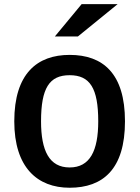

<svg xmlns="http://www.w3.org/2000/svg" viewBox="-20 -668 659 901"><path d="M47 -98.7C47 117.8 155.3 213 306.8 213C462.6 213 566.5 126.4 566.5 -98.7C566.5 -323.8 462.6 -410.4 306.8 -410.4C155.3 -410.4 47 -323.8 47 -98.7ZM172.6 -98.7C172.6 -254.5 211.5 -315.1 306.8 -315.1C402 -315.1 441 -254.5 441 -98.7C441 39.8 402 117.8 306.8 117.8C211.5 117.8 172.6 39.8 172.6 -98.7ZM237.5 -497H345.7L531.9 -648.5H363Z"/></svg>

Font: PleaseOptimize
Style: Demi-Bold
Weight: 600
Version: Version 001.000